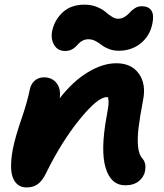

<svg xmlns="http://www.w3.org/2000/svg" viewBox="-20 -799 710 832"><path d="M262.2 -578.1Q230.5 -578.1 214.8 -604Q199.2 -629.9 206.1 -665Q216.3 -712.9 252 -745.8Q287.6 -778.8 346.2 -778.8Q375 -778.8 398.9 -769.3Q422.9 -759.8 436 -748.3Q449.2 -736.8 463.9 -727.3Q478.5 -717.8 491.2 -717.8Q507.3 -717.8 520.8 -726.3Q534.2 -734.9 542.5 -744.9Q550.8 -754.9 564.5 -763.4Q578.1 -772 594.2 -772Q624 -772 636.2 -752.9Q648.4 -733.9 640.1 -695.8Q629.4 -643.1 589.6 -611.1Q549.8 -579.1 494.1 -579.1Q471.2 -579.1 451.4 -586.9Q431.6 -594.7 420.4 -604Q409.2 -613.3 394 -621.1Q378.9 -628.9 363.8 -628.9Q350.6 -628.9 339.8 -623.8Q329.1 -618.7 321.8 -611.1Q314.5 -603.5 307.1 -595.9Q299.8 -588.4 288.3 -583.3Q276.9 -578.1 262.2 -578.1ZM522.9 3.9Q460.4 3.9 437.7 -71.5Q415 -147 441.9 -293.9Q448.7 -331.1 450.2 -345.2Q451.7 -359.4 448.2 -377.9H441.9Q403.3 -377.9 325 -281.5Q246.6 -185.1 180.2 -49.8Q163.6 -15.6 143.8 -1.2Q124 13.2 96.2 13.2Q64.9 13.2 47.6 -8.3Q30.3 -29.8 28.3 -66.2Q26.4 -102.5 35.2 -150.9Q46.4 -207 72.3 -281.5Q98.1 -356 108.9 -410.2Q113.3 -434.1 129.9 -449Q146.5 -463.9 170.9 -463.9Q205.1 -463.9 224.9 -439.2Q244.6 -414.6 238.8 -373Q294.9 -445.8 359.9 -485.4Q424.8 -524.9 483.9 -524.9Q549.8 -524.9 581.8 -479.7Q613.8 -434.6 600.1 -366.2Q585.4 -288.6 580.1 -242.9Q574.7 -197.3 578.4 -162.6Q582 -127.9 598.1 -110.8Q614.3 -91.8 608.9 -59.1Q604 -32.2 581.8 -14.2Q559.6 3.9 522.9 3.9Z"/></svg>

Font: Shantell Sans Irregular
Style: Bold Italic
Weight: 700
Italic angle: -11.31°
Designer: Stephen Nixon, Anya Danilova, Shantell Martin
Foundry: Arrow Type
Version: Version 1.006;[9816181b4]